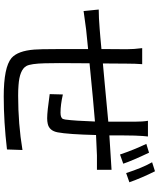

<svg xmlns="http://www.w3.org/2000/svg" viewBox="70 -902 859 1040"><g transform="rotate(90 500.0 -381.5)"><path d="M866.2 -619.1 816.4 -601.6Q791 -676.8 758.8 -744.1L806.6 -758.8Q850.6 -666 866.2 -619.1ZM633.8 -752.9H718.8Q715.8 -731.4 713.9 -680.7Q713.9 -658.2 712.9 -611.3Q712.9 -565.4 712.9 -543.9Q733.4 -545.9 821.3 -550.8Q873 -554.7 899.4 -555.7V-476.6Q897.5 -476.6 821.3 -476.6Q745.1 -473.6 710.9 -471.7Q707 -319.3 696.3 -263.7Q687.5 -217.8 649.4 -210Q636.7 -207 620.1 -207Q584 -207 489.3 -220.7L491.2 -292Q546.9 -279.3 589.8 -279.3Q618.2 -279.3 624 -293Q626 -298.8 627 -304.7Q633.8 -354.5 637.7 -465.8Q539.1 -458 322.3 -436.5Q320.3 -233.4 322.3 -194.3Q324.2 -118.2 336.9 -94.7Q357.4 -57.6 441.4 -51.8Q465.8 -49.8 498 -49.8Q651.4 -49.8 792 -73.2L789.1 10.7Q639.6 28.3 502 28.3Q343.8 28.3 293.9 -13.7Q254.9 -47.9 248 -137.7Q247.1 -157.2 246.1 -182.6Q245.1 -225.6 245.1 -428.7L139.6 -418Q100.6 -413.1 39.1 -404.3L31.2 -486.3Q74.2 -486.3 133.8 -491.2Q146.5 -492.2 181.6 -495.1Q221.7 -499 245.1 -501L246.1 -638.7Q246.1 -676.8 240.2 -721.7H327.1Q324.2 -685.5 324.2 -641.6L323.2 -508.8Q357.4 -511.7 430.7 -518.6Q571.3 -532.2 638.7 -538.1V-678.7Q638.7 -724.6 633.8 -752.9ZM858.4 -775.4 907.2 -791Q942.4 -720.7 966.8 -652.3L917 -634.8Q887.7 -724.6 858.4 -775.4Z"/></g></svg>

Font: Taipei Sans TC Beta
Style: Regular
Weight: 400
Designer: JT Foundry
Foundry: JT Foundry
Version: Version 1.000